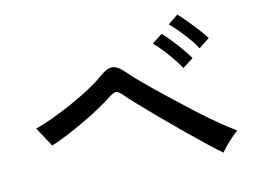

<svg xmlns="http://www.w3.org/2000/svg" viewBox="-70 -852 1141 840"><g transform="rotate(-10 500.0 -432.0)"><path d="M859 -117Q836 -133 795 -165.5Q754 -198 705.5 -238Q657 -278 609.5 -318.5Q562 -359 524 -392.5Q486 -426 468 -444Q452 -460 441.5 -460Q431 -460 411 -445Q385 -424 348 -399.5Q311 -375 270.5 -351.5Q230 -328 192 -308.5Q154 -289 126 -278L70 -363Q102 -374 145 -394Q188 -414 234.5 -439.5Q281 -465 322 -492Q363 -519 390 -543Q421 -570 444.5 -569.5Q468 -569 500 -537Q519 -518 558.5 -484.5Q598 -451 649 -410.5Q700 -370 753 -329Q806 -288 854 -254.5Q902 -221 935 -202Q924 -193 909 -177.5Q894 -162 880.5 -146Q867 -130 859 -117ZM750 -512Q737 -533 717 -557Q697 -581 676 -603.5Q655 -626 637 -641L682 -676Q698 -663 720.5 -639Q743 -615 764.5 -590Q786 -565 797 -548ZM835 -585Q822 -606 801.5 -629.5Q781 -653 759.5 -675Q738 -697 720 -711L764 -747Q780 -734 803 -710.5Q826 -687 848 -663Q870 -639 882 -622Z"/></g></svg>

Font: Zen Kaku Gothic New Medium
Style: Regular
Weight: 500
Designer: Yoshimichi Ohira
Foundry: Positype
Version: Version 1.002